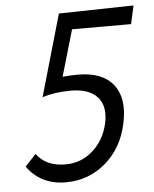

<svg xmlns="http://www.w3.org/2000/svg" viewBox="-50 -703 603 752"><g transform="rotate(-5 251.5 -327.5)"><path d="M487 -589H255L202 -407Q232 -410 262 -410Q359 -410 401.5 -355.5Q444 -301 423 -204Q403 -109 336 -51.5Q269 6 179 6Q81 6 27 -69L70 -115Q107 -64 184 -64Q245 -64 291 -104.5Q337 -145 352 -211Q366 -277 333.5 -313.5Q301 -350 229 -350Q166 -350 116 -334L118 -338L209 -655L503 -661Z"/></g></svg>

Font: EauTestInfant Medium
Style: Italic
Weight: 500
Italic angle: -12°
Designer: Christian Thalmann (Catharsis Fonts)
Version: Version 0.001;PS 000.001;hotconv 1.0.88;makeotf.lib2.5.64775